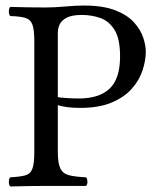

<svg xmlns="http://www.w3.org/2000/svg" viewBox="-20 -672 567 694"><path d="M104 -523Q104 -565 97 -583.5Q90 -602 71 -607.5Q52 -613 17 -614Q12 -619 12 -630Q12 -642 17 -647Q47 -646 82.5 -645.5Q118 -645 146 -645Q176 -645 215.5 -648.5Q255 -652 283 -652Q352 -652 396 -635Q440 -618 464 -591.5Q488 -565 497.5 -536.5Q507 -508 507 -486Q507 -454 495.5 -418.5Q484 -383 457 -352Q430 -321 384 -301.5Q338 -282 270 -282Q220 -282 189 -292V-122Q189 -81 198.5 -62.5Q208 -44 230 -38.5Q252 -33 291 -31Q296 -26 296 -14Q296 -5 291 0H147Q120 0 85.5 0.5Q51 1 17 2Q12 -3 12 -14Q12 -26 17 -31Q52 -33 71 -38Q90 -43 97 -62Q104 -81 104 -122ZM189 -554V-321Q197 -319 221.5 -317.5Q246 -316 265 -316Q338 -316 376 -351.5Q414 -387 414 -468Q414 -532 394 -564Q374 -596 342.5 -607Q311 -618 276 -618Q240 -618 221 -608Q202 -598 195.5 -583.5Q189 -569 189 -554Z"/></svg>

Font: Pochaevsk
Style: Regular
Weight: 400
Version: Version 1.210; ttfautohint (v1.8.4.7-5d5b)